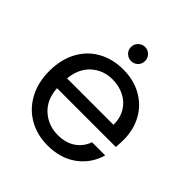

<svg xmlns="http://www.w3.org/2000/svg" viewBox="-196 -862 1012 1012"><g transform="rotate(45 310.0 -356.5)"><path d="M577 -295Q577 -269 574 -240H136Q141 -159 191.5 -113.5Q242 -68 314 -68Q373 -68 412.5 -95.5Q452 -123 468 -169H566Q544 -90 478 -40.5Q412 9 314 9Q236 9 174.5 -26Q113 -61 78 -125.5Q43 -190 43 -275Q43 -360 77 -424Q111 -488 172.5 -522.5Q234 -557 314 -557Q392 -557 452 -523Q512 -489 544.5 -429.5Q577 -370 577 -295ZM483 -314Q483 -366 460 -403.5Q437 -441 397.5 -460.5Q358 -480 310 -480Q241 -480 192.5 -436Q144 -392 137 -314ZM311 -617Q289 -617 273.5 -632Q258 -647 258 -669Q258 -691 273.5 -706.5Q289 -722 311 -722Q333 -722 348 -706.5Q363 -691 363 -669Q363 -647 348 -632Q333 -617 311 -617Z"/></g></svg>

Font: MSTAGE
Style: Regular
Weight: 400
Designer: Ninad Kale (Devanagari), Jonny Pinhorn (Latin)
Foundry: Indian Type Foundry
Version: 4.004